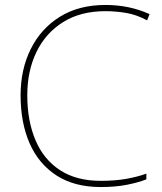

<svg xmlns="http://www.w3.org/2000/svg" viewBox="-20 -744 654 774"><path d="M405 -699Q305 -699 234.5 -655Q164 -611 127 -534.5Q90 -458 90 -360Q90 -257 123 -179Q156 -101 222 -58Q288 -15 386 -15Q444 -15 489 -23Q534 -31 570 -44V-21Q537 -8 491 1Q445 10 386 10Q280 10 208 -36.5Q136 -83 99.5 -166Q63 -249 63 -360Q63 -464 104 -546.5Q145 -629 221.5 -676.5Q298 -724 405 -724Q502 -724 583 -687L573 -662Q530 -685 488 -692Q446 -699 405 -699Z"/></svg>

Font: Noto Sans Lao Looped Thin
Style: Regular
Weight: 100
Designer: Mark Frömberg, Ben Mitchell
Foundry: The Fontpad Ltd
Version: Version 1.002; ttfautohint (v1.8.4.7-5d5b)